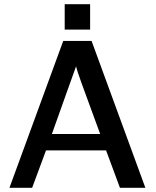

<svg xmlns="http://www.w3.org/2000/svg" viewBox="-20 -894 744 914"><path d="M288 -753V-874H409V-753ZM25 0 281 -699H416L672 0H551L485 -178H199L133 0ZM227 -256H457Q445 -289 416 -367.5Q387 -446 366.5 -503Q346 -560 342 -578Q332 -550 294 -444Q256 -338 227 -256Z"/></svg>

Font: Coval
Style: Medium
Weight: 500
Foundry: Context Ltd
Version: Version 001.000